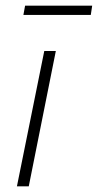

<svg xmlns="http://www.w3.org/2000/svg" viewBox="-20 -661 347 681"><path d="M40 0 137 -480H178L82 0ZM63 -608 69 -641H307L302 -608Z"/></svg>

Font: Source Sans 3 Light
Style: Italic
Weight: 300
Italic angle: -11°
Designer: Paul D. Hunt
Foundry: Adobe
Version: Version 3.046;hotconv 1.0.118;makeotfexe 2.5.65603